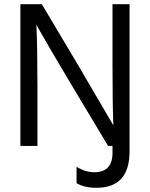

<svg xmlns="http://www.w3.org/2000/svg" viewBox="-20 -694 713 913"><path d="M515 -674H596V26Q596 199 439 199Q381 199 344 177V99Q386 125 428 125Q515 125 515 33V0H494L325 -282Q274 -367 231 -440.5Q188 -514 170 -546L153 -577Q158 -473 158 -284V0H77V-674H179L348 -390L519 -98Q515 -195 515 -389Z"/></svg>

Font: Hind Regular
Style: Regular
Weight: 400
Designer: Manushi Parikh, Satya Rajpurohit
Foundry: Indian Type Foundry
Version: Version 1.201;PS 1.0;hotconv 1.0.78;makeotf.lib2.5.61930; tt